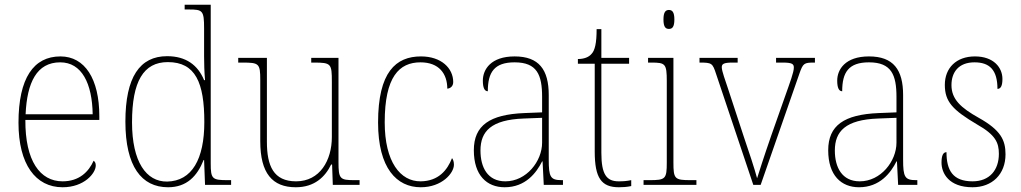

<svg xmlns="http://www.w3.org/2000/svg" viewBox="-20 -780 4309 810"><path d="M244 10C335 10 384 -49 384 -82C384 -93 380 -98 375 -102C354 -55 314 -15 244 -15C149 -15 86 -101 87 -274H399V-290C399 -447 338 -542 235 -542C122 -542 58 -451 58 -262C58 -87 130 10 244 10ZM371 -298H88C94 -432 135 -517 234 -517C325 -517 369 -428 371 -298Z M689 10C768 10 812 -37 839 -105H841L845 0H955V-20H941C875 -20 869 -25 869 -91V-760H759V-740H776C835 -740 841 -736 841 -660V-543C841 -513 842 -477 845 -442H841C815 -505 765 -543 685 -543C570 -543 509 -455 509 -267C509 -78 577 10 689 10ZM685 -14C597 -13 537 -97 537 -264C537 -436 585 -518 688 -518C805 -518 842 -431 842 -265C842 -109 790 -16 685 -14Z M1228 10C1307 10 1352 -34 1377 -86H1381L1384 0H1497V-20H1476C1414 -20 1408 -25 1408 -97V-536H1293V-516H1305C1377 -516 1380 -511 1380 -436V-202C1380 -104 1330 -15 1229 -15C1134 -15 1106 -80 1106 -182V-536H985V-516H1003C1073 -516 1078 -512 1078 -442V-184C1078 -49 1129 10 1228 10Z M1755 10C1845 10 1895 -50 1895 -85C1895 -98 1892 -106 1887 -113C1867 -62 1830 -16 1755 -15C1669 -14 1603 -97 1603 -264C1603 -456 1664 -517 1754 -517C1832 -517 1867 -469 1867 -406C1880 -407 1892 -416 1892 -434C1892 -492 1842 -542 1756 -542C1650 -542 1575 -476 1575 -263C1575 -70 1654 10 1755 10Z M2109 10C2197 10 2243 -51 2267 -99H2269L2274 0H2355V-20H2350C2302 -20 2295 -33 2295 -107V-379C2295 -486 2254 -542 2151 -542C2051 -542 2017 -487 2017 -440C2017 -410 2024 -395 2038 -395C2038 -475 2065 -517 2151 -517C2246 -517 2267 -464 2267 -371V-306L2192 -303C2046 -297 1979 -251 1979 -146C1979 -40 2034 10 2109 10ZM2112 -15C2037 -15 2007 -74 2007 -145C2007 -226 2052 -275 2190 -280L2267 -283V-178C2267 -100 2201 -15 2112 -15Z M2591 10C2607 10 2624 9 2643 5V-20C2623 -16 2610 -15 2590 -15C2539 -15 2517 -44 2517 -135V-511H2634V-536H2517V-657H2497C2497 -599 2490 -567 2475 -552C2464 -539 2444 -531 2418 -531V-511H2489V-141C2489 -29 2517 10 2591 10Z M2802 -658C2816 -658 2825 -666 2825 -698C2825 -729 2816 -738 2802 -738C2788 -738 2779 -729 2779 -698C2779 -666 2788 -658 2802 -658ZM2695 0H2918V-20H2894C2826 -20 2821 -25 2821 -95V-536H2714V-516H2728C2787 -516 2793 -511 2793 -438V-95C2793 -25 2788 -20 2720 -20H2695Z M3001 -468 3158 0H3189L3352 -468C3368 -514 3372 -516 3416 -516H3418V-536H3254V-516H3282C3322 -516 3329 -510 3329 -495C3329 -475 3314 -436 3289 -365L3234 -209C3201 -114 3182 -53 3174 -28C3164 -66 3138 -145 3118 -203L3051 -407C3041 -438 3025 -480 3025 -496C3025 -510 3032 -516 3071 -516H3092V-536H2931V-516C2983 -516 2986 -514 3001 -468Z M3604 10C3692 10 3738 -51 3762 -99H3764L3769 0H3850V-20H3845C3797 -20 3790 -33 3790 -107V-379C3790 -486 3749 -542 3646 -542C3546 -542 3512 -487 3512 -440C3512 -410 3519 -395 3533 -395C3533 -475 3560 -517 3646 -517C3741 -517 3762 -464 3762 -371V-306L3687 -303C3541 -297 3474 -251 3474 -146C3474 -40 3529 10 3604 10ZM3607 -15C3532 -15 3502 -74 3502 -145C3502 -226 3547 -275 3685 -280L3762 -283V-178C3762 -100 3696 -15 3607 -15Z M4083 10C4166 10 4222 -45 4222 -129C4222 -189 4202 -231 4109 -283C4034 -325 3994 -361 3994 -421C3994 -475 4024 -517 4091 -517C4154 -517 4188 -486 4188 -405C4203 -405 4209 -420 4209 -447C4209 -495 4172 -542 4093 -542C4014 -542 3966 -493 3966 -422C3966 -351 3999 -316 4102 -255C4180 -211 4194 -178 4194 -131C4194 -63 4155 -15 4083 -15C4000 -15 3973 -61 3973 -138C3959 -138 3952 -124 3952 -94C3952 -50 3982 10 4083 10Z"/></svg>

Font: Noto Serif Armenian SemiCondensed Thin
Style: Regular
Weight: 100
Width: 4
Designer: Monotype Design Team
Foundry: Monotype Imaging Inc.
Version: Version 2.008